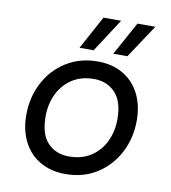

<svg xmlns="http://www.w3.org/2000/svg" viewBox="-81 -775 762 857"><g transform="rotate(10 300.0 -346.5)"><path d="M272 12Q207 12 158 -16Q109 -44 82 -96Q55 -148 55 -218Q55 -298 89.5 -364Q124 -430 186 -469Q248 -508 329 -508Q394 -508 442.5 -480Q491 -452 518 -400Q545 -348 545 -278Q545 -198 510.5 -132Q476 -66 414.5 -27Q353 12 272 12ZM274 -68Q332 -68 373.5 -95Q415 -122 437 -168Q459 -214 459 -270Q459 -349 422 -388.5Q385 -428 326 -428Q268 -428 226.5 -401Q185 -374 163 -328Q141 -282 141 -226Q141 -145 178 -106.5Q215 -68 274 -68ZM390 -554 473 -705H554L454 -554ZM237 -554 319 -705H399L301 -554Z"/></g></svg>

Font: DM Mono
Style: Italic
Weight: 400
Italic angle: -10°
Designer: Colophon Foundry
Foundry: Colophon Foundry
Version: Version 1.000; ttfautohint (v1.8.2.53-6de2)